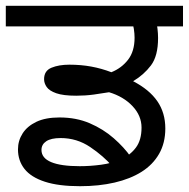

<svg xmlns="http://www.w3.org/2000/svg" viewBox="-27 -642 651 662"><path d="M249 0Q175 0 127.5 -15.5Q80 -31 57.5 -59.5Q35 -88 35 -127Q35 -157 51 -182Q67 -207 98.5 -222Q130 -237 178 -237Q236 -237 282.5 -217Q329 -197 365 -165.5Q401 -134 424 -101L362 -67Q330 -104 284 -135Q238 -166 182 -166Q149 -166 132.5 -155Q116 -144 116 -125Q116 -97 149.5 -83Q183 -69 248 -69Q284 -69 321.5 -74Q359 -79 390.5 -93Q422 -107 441.5 -133Q461 -159 461 -202Q461 -243 430 -276Q399 -309 349 -324Q326 -320 296.5 -316Q267 -312 236 -312Q191 -312 167 -320.5Q143 -329 134 -342Q125 -355 125 -369Q125 -398 150.5 -408.5Q176 -419 212 -419Q252 -419 287.5 -412.5Q323 -406 357 -393Q392 -407 414.5 -436Q437 -465 437 -512Q437 -526 434.5 -542.5Q432 -559 425 -578L458 -551H-7V-622H604V-551H487L510 -576Q514 -560 516 -543Q518 -526 518 -511Q518 -449 493.5 -416.5Q469 -384 432 -362Q488 -333 515.5 -293Q543 -253 543 -199Q543 -149 521.5 -111.5Q500 -74 461 -49.5Q422 -25 368 -12.5Q314 0 249 0Z"/></svg>

Font: ugurmukhi15
Style: Book
Weight: 400
Designer: Jelle Bosma - Monotype Design Team
Foundry: Monotype Imaging Inc.
Version: Version 2.003